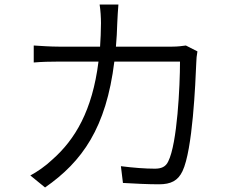

<svg xmlns="http://www.w3.org/2000/svg" viewBox="-20 -804 1040 848"><path d="M801 -603C785 -601 767 -598 740 -598H492C495 -632 497 -667 498 -704C499 -728 501 -761 503 -784H420C424 -760 426 -725 426 -702C426 -665 424 -631 422 -598H240C202 -598 162 -601 129 -603V-528C163 -531 201 -532 241 -532H415C388 -315 311 -187 211 -99C183 -72 144 -45 114 -29L179 24C343 -90 449 -239 485 -532H775C775 -425 763 -170 723 -91C712 -67 692 -59 664 -59C622 -59 569 -63 514 -70L523 4C575 7 633 10 682 10C735 10 766 -6 786 -48C831 -142 843 -435 847 -529C847 -543 849 -560 852 -577Z"/></svg>

Font: Genne Gothic Normal
Style: Regular
Weight: 350
Designer: Ryoko NISHIZUKA (kana & ideographs); Paul D. Hunt (Latin, Greek & Cyrillic); Wenlong ZHANG (bopomofo); Sandoll Communica
Foundry: Adobe Systems Incorporated
Version: Version 1.004;PS 1.004;hotconv 16.6.51;makeotf.lib2.5.65220